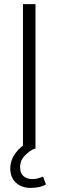

<svg xmlns="http://www.w3.org/2000/svg" viewBox="-20 -725 285 936"><path d="M92 0V-705H153V0ZM129 191Q85 191 57.5 165.5Q30 140 30 96Q30 58 54.5 23Q79 -12 122 -34L147 0Q124 10 101 33.5Q78 57 78 90Q78 120 95 134Q112 148 137 148Q162 148 190 136L204 174Q176 191 129 191Z"/></svg>

Font: Nunito Sans Light
Style: Regular
Weight: 300
Designer: Vernon Adams
Foundry: Vernon Adams
Version: Version 3.101; ttfautohint (v1.8.4.7-5d5b);gftools[0.9.27]